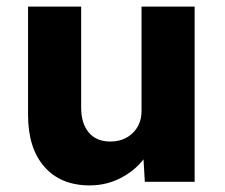

<svg xmlns="http://www.w3.org/2000/svg" viewBox="-20 -551 682 582"><path d="M252 11Q164 11 114.5 -45.5Q65 -102 65 -203V-531H226V-225Q226 -177 249 -149.5Q272 -122 314 -122Q356 -122 382.5 -148Q409 -174 409 -214V-531H570V0H419L415 -68Q388 -33 345 -11Q302 11 252 11Z"/></svg>

Font: Lexend
Style: Bold
Weight: 700
Designer: Bonnie Shaver-Troup, Thomas Jockin
Foundry: Lexend
Version: Version 1.007; ttfautohint (v1.8.3)